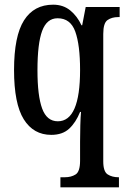

<svg xmlns="http://www.w3.org/2000/svg" viewBox="-20 -566 543 820"><path d="M238 234V191H257Q284 191 303 179Q322 167 322 120V39Q322 7 323 -30.5Q324 -68 326 -88H322Q304 -43 275.5 -16.5Q247 10 199 10Q123 10 81.5 -56.5Q40 -123 40 -267Q40 -412 82.5 -479Q125 -546 207 -546Q250 -546 280 -521.5Q310 -497 328 -458H331L346 -536H491V-493H484Q458 -493 439.5 -480.5Q421 -468 421 -421V123Q421 167 440 179Q459 191 486 191H488V234ZM227 -48Q322 -48 322 -267Q322 -374 301.5 -431Q281 -488 226 -488Q180 -488 160 -434Q140 -380 140 -266Q140 -157 160 -102.5Q180 -48 227 -48Z"/></svg>

Font: Noto Serif Tamil ExtraCondensed Medium
Style: Regular
Weight: 500
Width: 2
Designer: Indian Type Foundry, Tom Grace, and the Monotype Design Team
Foundry: Monotype Imaging Inc.
Version: Version 2.004; ttfautohint (v1.8.4.7-5d5b)